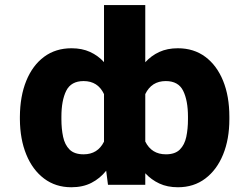

<svg xmlns="http://www.w3.org/2000/svg" viewBox="-20 -748 1009 777"><path d="M908.2 -275.4V-265.6Q908.2 -184.6 882.8 -122.6Q857.4 -60.5 810.8 -25.4Q764.2 9.8 700.2 9.8Q657.2 9.8 624.8 -5.4Q592.3 -20.5 567.9 -46.9V0H417L409.7 -57.1Q384.8 -25.9 350.1 -8.1Q315.4 9.8 268.6 9.8Q205.1 9.8 158.4 -25.4Q111.8 -60.5 86.4 -122.6Q61 -184.6 60.5 -265.6V-275.4Q61 -358.9 86.4 -421.1Q111.8 -483.4 158.4 -518.1Q205.1 -552.7 269.5 -552.7Q312 -552.7 344.5 -537.8Q377 -522.9 400.9 -496.6V-727.5H567.9V-496.1Q592.3 -522.9 624.8 -537.8Q657.2 -552.7 699.7 -552.7Q764.2 -552.7 810.8 -518.1Q857.4 -483.4 882.8 -421.1Q908.2 -358.9 908.2 -275.4ZM740.7 -265.6V-275.4Q740.7 -341.3 721.2 -380.6Q701.7 -419.9 650.9 -419.9Q593.3 -419.9 567.9 -367.2V-175.3Q593.3 -123.5 651.4 -123.5Q688.5 -123.5 707.8 -142.8Q727.1 -162.1 733.9 -194.3Q740.7 -226.6 740.7 -265.6ZM228.5 -275.4V-265.6Q228.5 -226.6 235.4 -194.3Q242.2 -162.1 261.5 -142.8Q280.8 -123.5 318.4 -123.5Q375.5 -123.5 400.9 -174.8V-367.2Q376 -419.9 318.4 -419.9Q267.6 -419.9 248 -380.6Q228.5 -341.3 228.5 -275.4Z"/></svg>

Font: Inter Extra Bold
Style: Regular
Weight: 800
Designer: Rasmus Andersson
Foundry: rsms
Version: Version 4.000;git-3c8e0fc